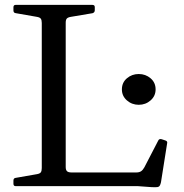

<svg xmlns="http://www.w3.org/2000/svg" viewBox="-20 -762 754 786"><path d="M151 0V-742H249V-78Q249 -66 254.5 -61Q260 -56 273 -56H538Q550 -56 557.5 -61Q565 -66 571 -77L628 -187Q632 -195 642 -192L657 -187Q667 -184 664 -174L639 -16Q637 -7 634 -2Q631 3 623.5 4Q616 5 599 4L544 0ZM44 0Q35 0 35 -10V-23Q35 -33 45 -34L131 -49Q143 -51 147 -56.5Q151 -62 151 -74V-215H249V0ZM35 -732Q35 -742 44 -742H358Q368 -742 368 -733V-720Q368 -711 359 -708L270 -693Q258 -691 253.5 -686Q249 -681 249 -669V-527H151V-668Q151 -680 147 -685.5Q143 -691 131 -693L45 -708Q35 -709 35 -719ZM548 -333Q520 -333 499.5 -351Q479 -369 479 -396Q479 -424 499.5 -441.5Q520 -459 548 -459Q576 -459 596.5 -441.5Q617 -424 617 -396Q617 -369 596.5 -351Q576 -333 548 -333Z"/></svg>

Font: Hahmlet
Style: Regular
Weight: 400
Designer: Minjoo Ham & Mark Frömberg
Foundry: hypertype
Version: Version 1.002